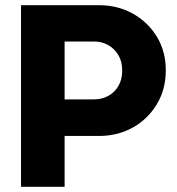

<svg xmlns="http://www.w3.org/2000/svg" viewBox="-20 -720 684 740"><path d="M61 0V-700H362Q433 -700 491 -668Q549 -636 584 -579.5Q619 -523 619 -449Q619 -375 584 -317.5Q549 -260 491 -228Q433 -196 362 -196H229V0ZM229 -337H343Q372 -337 396.5 -350Q421 -363 436 -388Q451 -413 451 -448Q451 -483 436 -508Q421 -533 396.5 -546.5Q372 -560 343 -560H229Z"/></svg>

Font: MuseoModerno SemiBold
Style: Bold
Weight: 700
Version: Version 1.001